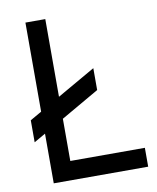

<svg xmlns="http://www.w3.org/2000/svg" viewBox="-82 -784 691 847"><g transform="rotate(-10 264.0 -360.0)"><path d="M179 -273.5V-84.5H513V0H90V-222.5L38.5 -193V-291.5L90 -321V-720H179V-372L350 -470V-372Z"/></g></svg>

Font: CCSD_manrope Medium
Style: Regular
Weight: 500
Designer: Mikhail Sharanda
Foundry: Mikhail Sharanda
Version: Version 4.503